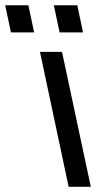

<svg xmlns="http://www.w3.org/2000/svg" viewBox="-121 -716 368 736"><path d="M32.2 -517.1H116.7L227.1 0H142.1ZM175.3 -695.8 197.3 -591.8H107.4L85.4 -695.8ZM-12.2 -695.8 9.8 -591.8H-79.1L-101.1 -695.8Z"/></svg>

Font: XB Khoramshahr
Style: Oblique
Weight: 400
Italic angle: 12°
Designer: Behnam
Foundry: Irmug
Version: Version 8.005 2009